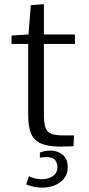

<svg xmlns="http://www.w3.org/2000/svg" viewBox="-20 -692 423 912"><path d="M271.5 4.4Q225.1 4.4 194.3 -3.7Q163.6 -11.7 146 -29.5Q128.4 -47.4 121.1 -77.1Q113.8 -106.9 113.8 -150.4V-483.4H34.2L35.2 -523.4L115.2 -528.3L126.5 -667.5L188.5 -672.4V-528.3H335.9V-483.4H188.5V-151.4Q188.5 -109.9 195.1 -88.1Q201.7 -66.4 220.2 -58.1Q238.8 -49.8 273.4 -48.8Q291 -48.3 306.4 -48.8Q321.8 -49.3 331.5 -48.8L329.1 2.4Q318.4 2.4 304.7 3.4Q291 4.4 271.5 4.4ZM179.7 199.2Q139.6 199.2 104 183.6L117.7 145Q132.3 152.3 147.9 155.8Q163.6 159.2 178.7 159.2Q209 159.2 231 144.5Q252.9 129.9 252.9 100.1Q252.9 83.5 242.2 68.8Q231.4 54.2 199.2 54.2Q192.9 54.2 185.3 54.7Q177.7 55.2 169.4 57.1V32.7Q193.4 23.4 218.8 23.4Q253.4 23.4 277.6 43Q301.8 62.5 301.8 102.1Q301.8 146 267.1 172.6Q232.4 199.2 179.7 199.2Z"/></svg>

Font: Comme Light
Style: Regular
Weight: 300
Version: Version 1.000;gftools[0.9.27]